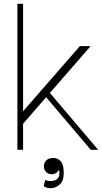

<svg xmlns="http://www.w3.org/2000/svg" viewBox="-20 -792 540 1015"><path d="M102 -138 90 -190 402 -548H459ZM72 0V-772H102V0ZM460 0 212 -292 224 -324 499 0ZM246 203Q236 203 227 200Q218 197 211 192L219 159Q230 165 249 165Q269 165 281.5 154.5Q294 144 294 123Q294 115 292.5 108Q291 101 289 97L294 100Q288 115 277 122Q266 129 254 129Q234 129 223 116.5Q212 104 212 88Q212 67 225.5 55Q239 43 261 43Q285 43 301 60.5Q317 78 317 123Q317 165 295 184Q273 203 246 203Z"/></svg>

Font: Savate ExtraLight
Style: Regular
Weight: 200
Designer: Max Esnée
Foundry: Plomb Type
Version: Version 2.000